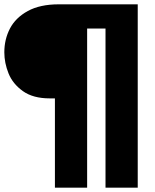

<svg xmlns="http://www.w3.org/2000/svg" viewBox="-28 -762 716 888"><path d="M202 -307Q125 -307 78 -340.5Q31 -374 11.5 -422.5Q-8 -471 -8 -520Q-8 -580 18 -630Q44 -680 100.5 -711Q157 -742 244 -742H609V106H460V-630H375V106H226V-307Z"/></svg>

Font: Gontserrat ExtraBold
Style: Regular
Weight: 800
Designer: Julieta Ulanovsky
Foundry: Julieta Ulanovsky
Version: Version 6.001